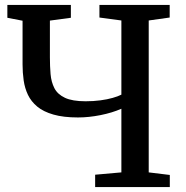

<svg xmlns="http://www.w3.org/2000/svg" viewBox="-20 -763 757 783"><path d="M475 -319.5Q437.5 -303 389.8 -293.5Q342 -284 298 -284Q238.5 -284 197.8 -295.8Q157 -307.5 132 -328.2Q107 -349 94 -376.2Q81 -403.5 76.5 -435.2Q72 -467 72 -500V-678.5L10 -690.5V-743H269V-690.5L183.5 -679V-529.5Q183.5 -493 186.2 -460.8Q189 -428.5 201.8 -403.5Q214.5 -378.5 244.8 -364.2Q275 -350 329 -350Q361.5 -350 389.5 -353.8Q417.5 -357.5 439.5 -363.8Q461.5 -370 475 -377V-679.5L385.5 -691.5V-743H672V-691.5L586.5 -679.5V-60L672.5 -49.5V0H368V-50.5L475 -60Z"/></svg>

Font: Merriweather 20pt Medium
Style: Regular
Weight: 500
Version: Version 2.100